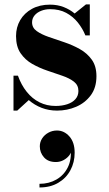

<svg xmlns="http://www.w3.org/2000/svg" viewBox="-20 -490 492 868"><path d="M41 10V-148H61Q76 -106 100.8 -75Q125.5 -44 158.5 -27.5Q191.5 -11 231.5 -11Q260.5 -11 284 -18.8Q307.5 -26.5 321 -41.8Q334.5 -57 334.5 -79Q334.5 -105 314.2 -120.8Q294 -136.5 261.8 -147.5Q229.5 -158.5 193.5 -170.8Q157.5 -183 125.5 -201.2Q93.5 -219.5 73 -249.5Q52.5 -279.5 52.5 -327Q52.5 -366.5 71.2 -398.8Q90 -431 124.5 -450Q159 -469 206 -469Q240 -469 268 -458Q296 -447 317.5 -429L368.5 -470H386V-330H366Q353.5 -361 332 -388Q310.5 -415 279.5 -431.8Q248.5 -448.5 206.5 -448.5Q184.5 -448.5 165.8 -441Q147 -433.5 136 -420Q125 -406.5 125 -389Q125 -364.5 146 -349.5Q167 -334.5 200.2 -323Q233.5 -311.5 270.8 -299Q308 -286.5 341 -268Q374 -249.5 395 -220.2Q416 -191 416 -145.5Q416 -93.5 390.2 -59Q364.5 -24.5 324 -7.2Q283.5 10 238 10Q200.5 10 168.2 -2.5Q136 -15 110 -37.5L58 10ZM158.5 357.5V341Q201.5 341 235.2 321.5Q269 302 286.8 266Q304.5 230 299 181.5H304Q304.5 196 294.8 210Q285 224 268.5 233.2Q252 242.5 232.5 242.5Q197.5 242.5 178.8 221.2Q160 200 160 171.5Q160 152 170.5 135.8Q181 119.5 198.8 109.8Q216.5 100 237.5 100Q270 100 293.8 126.8Q317.5 153.5 317.5 200.5Q317.5 244 298.2 279.8Q279 315.5 243.2 336.5Q207.5 357.5 158.5 357.5Z"/></svg>

Font: Bodoni Moda
Style: Bold
Weight: 700
Designer: Owen Earl
Foundry: indestructible type
Version: Version 2.005